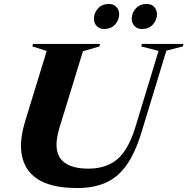

<svg xmlns="http://www.w3.org/2000/svg" viewBox="-20 -937 947 970"><path d="M280.5 -292Q248 -186 285.8 -135.5Q323.5 -85 426.5 -85Q516.5 -85 572.8 -132.8Q629 -180.5 664 -295L781 -680L693.5 -702.5L697 -715H907L903.5 -702.5L820.5 -681L694.5 -267.5Q663.5 -165.5 620 -103.8Q576.5 -42 515.5 -14.5Q454.5 13 371 13Q188 13 123 -76Q58 -165 107.5 -326L216 -679.5L143.5 -702.5L146.5 -715H485.5L482.5 -702.5L399 -678ZM506 -790.5Q482.5 -790.5 468.5 -805.5Q454.5 -820.5 454.5 -842Q454.5 -871.5 475 -894.2Q495.5 -917 530 -917Q553.5 -917 567.8 -902Q582 -887 582 -865.5Q582 -836 561.5 -813.2Q541 -790.5 506 -790.5ZM697.5 -790.5Q673.5 -790.5 659.5 -805.5Q645.5 -820.5 645.5 -842Q645.5 -871.5 666 -894.2Q686.5 -917 721 -917Q745 -917 759 -902Q773 -887 773 -865.5Q773 -836 752.5 -813.2Q732 -790.5 697.5 -790.5Z"/></svg>

Font: Newsreader 72pt
Style: Bold Italic
Weight: 700
Italic angle: -17°
Designer: Hugues Gentile
Foundry: Production Type
Version: Version 1.003; ttfautohint (v1.8.3)